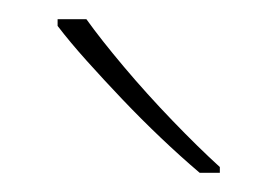

<svg xmlns="http://www.w3.org/2000/svg" viewBox="-20 -786 289 200"><path d="M70 -766Q85 -745 109 -716.5Q133 -688 160 -660Q187 -632 209 -612V-606H188Q168 -623 147.5 -642.5Q127 -662 107.5 -682.5Q88 -703 70.5 -722.5Q53 -742 40 -759V-766Z"/></svg>

Font: Noto Sans Armenian Thin
Style: Regular
Weight: 250
Version: Version 2.007